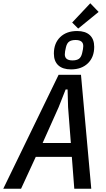

<svg xmlns="http://www.w3.org/2000/svg" viewBox="-54 -1156 647 1176"><path d="M401 0 386 -195H165L75 0H-34L305 -698H442L505 0ZM363 -499 360 -608H348L305 -499L207 -280H380ZM425 -981 388 -1018 499 -1136 550 -1083ZM381 -731Q330 -731 303 -756Q276 -781 276 -828Q276 -891 314.5 -928.5Q353 -966 418 -966Q469 -966 496 -941Q523 -916 523 -869Q523 -806 484.5 -768.5Q446 -731 381 -731ZM390 -786Q415 -786 429 -795.5Q443 -805 449 -830Q456 -858 456 -874Q456 -911 409 -911Q384 -911 370 -901.5Q356 -892 350 -867Q343 -839 343 -823Q343 -786 390 -786Z"/></svg>

Font: IBM Plex Sans Cond Medm
Style: Italic
Weight: 500
Width: 3
Italic angle: -11°
Designer: Mike Abbink, Paul van der Laan, Pieter van Rosmalen
Foundry: Bold Monday
Version: Version 1.3